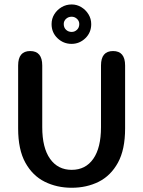

<svg xmlns="http://www.w3.org/2000/svg" viewBox="-20 -854 659 884"><path d="M310 10.5Q242 10.5 186 -17.2Q130 -45 96.8 -105Q63.5 -165 63.5 -262.5V-552.5Q63.5 -619 119 -619Q174.5 -619 174.5 -552.5V-268.5Q174.5 -173.5 210.5 -122.8Q246.5 -72 310 -72Q374 -72 409.5 -122.8Q445 -173.5 445 -268.5V-552.5Q445 -619 500.5 -619Q556 -619 556 -552.5V-262.5Q556 -165 523 -105Q490 -45 434.5 -17.2Q379 10.5 310 10.5ZM309.5 -652Q272 -652 244.8 -678Q217.5 -704 217.5 -743Q217.5 -768 230 -788.2Q242.5 -808.5 263.5 -821Q284.5 -833.5 310 -833.5Q334 -833.5 354.5 -821Q375 -808.5 387.5 -788Q400 -767.5 400 -743Q400 -704 373 -678Q346 -652 309.5 -652ZM310 -707Q324 -707 334.5 -717Q345 -727 345 -743.5Q345 -757.5 334.5 -767.2Q324 -777 310 -777Q294.5 -777 284 -767.2Q273.5 -757.5 273.5 -743.5Q273.5 -727 284 -717Q294.5 -707 310 -707Z"/></svg>

Font: Sono ExtraLight Monospace Medium
Style: Regular
Weight: 500
Version: Version 2.112